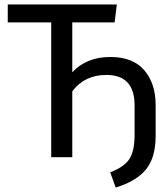

<svg xmlns="http://www.w3.org/2000/svg" viewBox="-20 -709 757 866"><path d="M502 137 477 68Q541 44 564 7.5Q587 -29 587 -100V-234Q587 -371 460 -371Q361 -371 306 -297V0H211V-608H15V-689H507L497 -608H306V-383Q370 -452 478 -452Q579 -452 630.5 -392.5Q682 -333 682 -235V-96Q682 1 639 54.5Q596 108 502 137Z"/></svg>

Font: Trujillo
Style: Regular
Weight: 400
Designer: Fira Sans original fonts by bBox Type GmbH, Carrois Corporate GbR, & Edenspiekermann AG / Changes by Cristiano Sobral
Foundry: Fira Sans original fonts by bBox Type GmbH, Carrois Corporate GbR, & Edenspiekermann AG / Changes by Cristiano Sobral
Version: Version 4.301;October 17, 2021;FontCreator 14.0.0.2814 64-bi